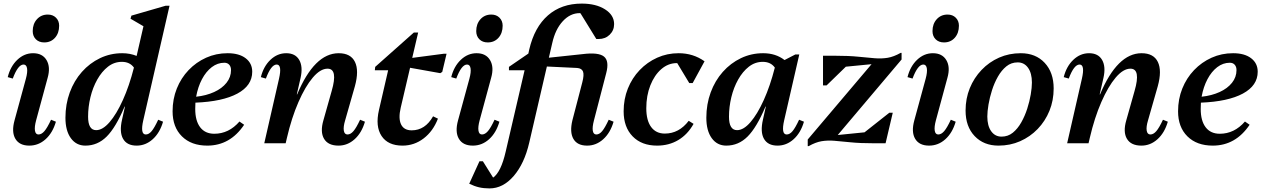

<svg xmlns="http://www.w3.org/2000/svg" viewBox="-20 -797 7041 1068"><path d="M143 13Q88 13 65.5 -25Q43 -63 61 -128L124 -359Q134 -396 130.5 -417Q127 -438 111 -438Q80 -438 51 -360L23 -368Q38 -428 76.5 -464.5Q115 -501 164 -501Q216 -501 239 -462.5Q262 -424 245 -364L181 -128Q171 -91 174.5 -70Q178 -49 194 -49Q211 -49 227 -67.5Q243 -86 264 -131L291 -120Q273 -58 233.5 -22.5Q194 13 143 13ZM226 -561Q197 -561 179.5 -578.5Q162 -596 162 -624Q162 -664 185.5 -690Q209 -716 246 -716Q274 -716 291.5 -698.5Q309 -681 309 -654Q309 -613 286 -587Q263 -561 226 -561Z M455 13Q404 13 374 -28.5Q344 -70 344 -142Q344 -217 368 -282.5Q392 -348 435.5 -397Q479 -446 536.5 -473.5Q594 -501 660 -501Q703 -501 740 -486L778 -651L706 -693L711 -710L901 -765H923L777 -128Q759 -49 791 -49Q808 -49 823.5 -67.5Q839 -86 860 -131L887 -120Q869 -58 829.5 -22.5Q790 13 740 13Q686 13 664.5 -25Q643 -63 659 -132L675 -204H673Q624 -88 573.5 -37.5Q523 13 455 13ZM470 -148Q470 -73 515 -73Q551 -73 589.5 -117.5Q628 -162 663.5 -240.5Q699 -319 725 -421Q702 -453 658 -453Q615 -453 580.5 -426Q546 -399 521 -354.5Q496 -310 483 -256Q470 -202 470 -148Z M1133 13Q1044 13 992 -38.5Q940 -90 940 -178Q940 -246 963.5 -304.5Q987 -363 1029 -407Q1071 -451 1126.5 -476Q1182 -501 1246 -501Q1310 -501 1346.5 -473Q1383 -445 1383 -398Q1383 -321 1300.5 -276.5Q1218 -232 1067 -226Q1066 -209 1066 -191Q1066 -125 1093.5 -89Q1121 -53 1172 -53Q1253 -53 1312 -121L1338 -103Q1260 13 1133 13ZM1228 -448Q1190 -448 1158 -423.5Q1126 -399 1103.5 -356.5Q1081 -314 1071 -259Q1127 -265 1171 -285Q1215 -305 1240 -336.5Q1265 -368 1265 -407Q1265 -426 1255 -437Q1245 -448 1228 -448Z M1450 0 1532 -359Q1550 -438 1519 -438Q1488 -438 1459 -360L1431 -368Q1446 -428 1484.5 -464.5Q1523 -501 1572 -501Q1623 -501 1644.5 -463.5Q1666 -426 1652 -364L1631 -272H1633Q1729 -501 1864 -501Q1931 -501 1954.5 -452.5Q1978 -404 1954 -317L1900 -128Q1889 -92 1892.5 -70.5Q1896 -49 1913 -49Q1930 -49 1946 -67.5Q1962 -86 1983 -131L2010 -120Q1992 -58 1952.5 -22.5Q1913 13 1863 13Q1805 13 1782.5 -25Q1760 -63 1779 -128L1825 -291Q1861 -415 1802 -415Q1762 -415 1720 -365.5Q1678 -316 1640 -229Q1602 -142 1576 -30L1569 0Z M2219 13Q2138 13 2102.5 -40.5Q2067 -94 2088 -185L2139 -406H2065L2067 -425L2282 -616H2306L2273 -475L2448 -498H2464L2440 -397L2429 -390L2261 -420L2209 -198Q2195 -138 2211 -105Q2227 -72 2270 -72Q2345 -72 2389 -150L2416 -137Q2389 -67 2336.5 -27Q2284 13 2219 13Z M2610 13Q2555 13 2532.5 -25Q2510 -63 2528 -128L2591 -359Q2601 -396 2597.5 -417Q2594 -438 2578 -438Q2547 -438 2518 -360L2490 -368Q2505 -428 2543.5 -464.5Q2582 -501 2631 -501Q2683 -501 2706 -462.5Q2729 -424 2712 -364L2648 -128Q2638 -91 2641.5 -70Q2645 -49 2661 -49Q2678 -49 2694 -67.5Q2710 -86 2731 -131L2758 -120Q2740 -58 2700.5 -22.5Q2661 13 2610 13ZM2693 -561Q2664 -561 2646.5 -578.5Q2629 -596 2629 -624Q2629 -664 2652.5 -690Q2676 -716 2713 -716Q2741 -716 2758.5 -698.5Q2776 -681 2776 -654Q2776 -613 2753 -587Q2730 -561 2693 -561Z M2703 251Q2671 251 2645 245Q2619 239 2590 225L2647 100H2666L2723 191Q2767 160 2793 46L2898 -406H2811V-425L2919 -499L2924 -522Q2953 -646 3028 -711.5Q3103 -777 3216 -777Q3295 -777 3345.5 -745Q3396 -713 3396 -663Q3396 -628 3371.5 -604Q3347 -580 3310 -580H3297L3209 -723L3205 -724Q3152 -724 3110.5 -679Q3069 -634 3052 -558L3033 -476L3221 -496Q3309 -507 3339.5 -482.5Q3370 -458 3352 -390L3284 -128Q3274 -90 3277.5 -69.5Q3281 -49 3297 -49Q3314 -49 3329.5 -67.5Q3345 -86 3366 -131L3393 -120Q3375 -58 3335.5 -22.5Q3296 13 3246 13Q3191 13 3169.5 -24.5Q3148 -62 3164 -128L3219 -339Q3230 -381 3223 -399Q3216 -417 3190 -419L3022 -427L2924 -4Q2897 113 2837.5 182Q2778 251 2703 251Z M3635 13Q3549 13 3499 -38.5Q3449 -90 3449 -178Q3449 -246 3472.5 -304.5Q3496 -363 3538 -407Q3580 -451 3635.5 -476Q3691 -501 3755 -501Q3836 -501 3899 -456L3833 -335H3814L3747 -446H3745Q3697 -446 3658.5 -412.5Q3620 -379 3597.5 -322Q3575 -265 3575 -195Q3575 -127 3602 -90.5Q3629 -54 3678 -54Q3757 -54 3811 -125L3838 -108Q3805 -49 3753 -18Q3701 13 3635 13Z M4020 13Q3969 13 3939 -28.5Q3909 -70 3909 -142Q3909 -217 3933 -282.5Q3957 -348 4000.5 -397Q4044 -446 4101.5 -473.5Q4159 -501 4225 -501Q4295 -501 4344 -463L4404 -494H4426L4342 -128Q4324 -49 4356 -49Q4373 -49 4388.5 -67.5Q4404 -86 4425 -131L4452 -120Q4434 -58 4394.5 -22.5Q4355 13 4305 13Q4251 13 4229.5 -25Q4208 -63 4224 -132L4240 -204H4238Q4189 -88 4138.5 -37.5Q4088 13 4020 13ZM4035 -148Q4035 -73 4080 -73Q4116 -73 4154.5 -117.5Q4193 -162 4228.5 -240.5Q4264 -319 4290 -421Q4267 -453 4223 -453Q4180 -453 4145.5 -426Q4111 -399 4086 -354.5Q4061 -310 4048 -256Q4035 -202 4035 -148Z M4473 16V-21L4828 -440L4685 -426L4578 -322H4558V-487H4622Q4701 -487 4754.5 -481.5Q4808 -476 4846 -473Q4884 -470 4917.5 -475.5Q4951 -481 4990 -503H4995V-466L4640 -46L4789 -61L4927 -170H4946L4906 0H4843Q4764 0 4711 -5.5Q4658 -11 4620.5 -14Q4583 -17 4550 -11.5Q4517 -6 4478 16Z M5148 13Q5093 13 5070.5 -25Q5048 -63 5066 -128L5129 -359Q5139 -396 5135.5 -417Q5132 -438 5116 -438Q5085 -438 5056 -360L5028 -368Q5043 -428 5081.5 -464.5Q5120 -501 5169 -501Q5221 -501 5244 -462.5Q5267 -424 5250 -364L5186 -128Q5176 -91 5179.5 -70Q5183 -49 5199 -49Q5216 -49 5232 -67.5Q5248 -86 5269 -131L5296 -120Q5278 -58 5238.5 -22.5Q5199 13 5148 13ZM5231 -561Q5202 -561 5184.5 -578.5Q5167 -596 5167 -624Q5167 -664 5190.5 -690Q5214 -716 5251 -716Q5279 -716 5296.5 -698.5Q5314 -681 5314 -654Q5314 -613 5291 -587Q5268 -561 5231 -561Z M5534 13Q5452 13 5401.5 -40Q5351 -93 5351 -182Q5351 -249 5374.5 -306.5Q5398 -364 5440 -408Q5482 -452 5537.5 -476.5Q5593 -501 5658 -501Q5741 -501 5791 -447.5Q5841 -394 5841 -305Q5841 -238 5817.5 -180.5Q5794 -123 5752 -79.5Q5710 -36 5654.5 -11.5Q5599 13 5534 13ZM5551 -37Q5587 -37 5614 -59Q5641 -81 5661 -116.5Q5681 -152 5694 -192.5Q5707 -233 5713.5 -271.5Q5720 -310 5720 -338Q5720 -390 5698.5 -420Q5677 -450 5641 -450Q5605 -450 5578 -428Q5551 -406 5531 -371Q5511 -336 5498 -295Q5485 -254 5478.5 -215.5Q5472 -177 5472 -149Q5472 -97 5493.5 -67Q5515 -37 5551 -37Z M5916 0 5998 -359Q6016 -438 5985 -438Q5954 -438 5925 -360L5897 -368Q5912 -428 5950.5 -464.5Q5989 -501 6038 -501Q6089 -501 6110.5 -463.5Q6132 -426 6118 -364L6097 -272H6099Q6195 -501 6330 -501Q6397 -501 6420.5 -452.5Q6444 -404 6420 -317L6366 -128Q6355 -92 6358.5 -70.5Q6362 -49 6379 -49Q6396 -49 6412 -67.5Q6428 -86 6449 -131L6476 -120Q6458 -58 6418.5 -22.5Q6379 13 6329 13Q6271 13 6248.5 -25Q6226 -63 6245 -128L6291 -291Q6327 -415 6268 -415Q6228 -415 6186 -365.5Q6144 -316 6106 -229Q6068 -142 6042 -30L6035 0Z M6726 13Q6637 13 6585 -38.5Q6533 -90 6533 -178Q6533 -246 6556.5 -304.5Q6580 -363 6622 -407Q6664 -451 6719.5 -476Q6775 -501 6839 -501Q6903 -501 6939.5 -473Q6976 -445 6976 -398Q6976 -321 6893.5 -276.5Q6811 -232 6660 -226Q6659 -209 6659 -191Q6659 -125 6686.5 -89Q6714 -53 6765 -53Q6846 -53 6905 -121L6931 -103Q6853 13 6726 13ZM6821 -448Q6783 -448 6751 -423.5Q6719 -399 6696.5 -356.5Q6674 -314 6664 -259Q6720 -265 6764 -285Q6808 -305 6833 -336.5Q6858 -368 6858 -407Q6858 -426 6848 -437Q6838 -448 6821 -448Z"/></svg>

Font: Platypi Medium
Style: Italic
Weight: 500
Italic angle: -13°
Designer: David Sargent
Foundry: Bolt Cutter Type
Version: Version 1.200; ttfautohint (v1.8.4.7-5d5b)